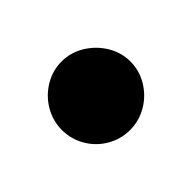

<svg xmlns="http://www.w3.org/2000/svg" viewBox="-49 -809 198 198"><g transform="rotate(-45 50.0 -710.0)"><path d="M0.3 -710Q0.3 -696.7 7 -685.2Q13.7 -673.7 25.2 -667Q36.7 -660.3 50 -660.3Q63.3 -660.3 74.8 -667Q86.3 -673.7 93.3 -685.2Q100.3 -696.7 100.3 -710Q100.3 -723.3 93.3 -734.8Q86.3 -746.3 74.8 -753.3Q63.3 -760.3 50 -760.3Q36.7 -760.3 25.2 -753.3Q13.7 -746.3 7 -734.8Q0.3 -723.3 0.3 -710Z"/></g></svg>

Font: Linefont Thin
Style: Regular
Weight: 100
Monospace: yes
Version: Version 3.002;gftools[0.9.33]